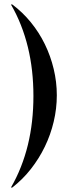

<svg xmlns="http://www.w3.org/2000/svg" viewBox="-20 -785 302 856"><path d="M34.8 51H28.8Q54.3 7 73.1 -40.8Q92 -88.5 104.4 -139.5Q116.8 -190.5 122.9 -244.8Q129 -299 129 -357Q129 -415 122.9 -469.3Q116.8 -523.5 104.4 -574.5Q92 -625.5 73.1 -673.3Q54.3 -721 28.8 -765H34.8Q80.8 -730.7 117.5 -685.6Q154.3 -640.5 179.9 -588Q205.5 -535.5 219.4 -477.5Q233.3 -419.5 233.3 -360.5Q233.3 -300.8 219.4 -242.4Q205.5 -184 179.9 -131.2Q154.3 -78.3 117.9 -31.8Q81.5 14.7 34.8 51Z"/></svg>

Font: Moniqa Black
Style: Regular
Weight: 900
Designer: Rajesh Rajput
Foundry: Rajesh Rajput
Version: Version 1.000